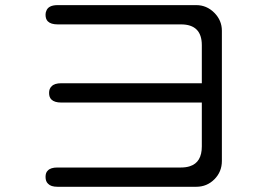

<svg xmlns="http://www.w3.org/2000/svg" viewBox="-20 -714 1040 739"><path d="M178.7 -381.8Q168.9 -373 168.9 -356.4Q168.9 -339.8 177.7 -331.1Q189.5 -319.3 215.8 -319.3H756.8V-150.4Q756.8 -88.9 710.9 -74.2Q696.3 -69.3 676.8 -69.3H201.2Q174.8 -69.3 164.1 -57.6Q155.3 -49.8 155.3 -33.2Q155.3 -15.6 165 -6.8Q175.8 4.9 201.2 4.9H735.4Q776.4 4.9 805.2 -23.9Q834 -52.7 834 -94.7V-595.7Q834 -635.7 804.7 -665Q775.4 -694.3 735.4 -694.3H202.1Q166 -694.3 158.2 -671.9Q155.3 -666 155.3 -657.2Q155.3 -640.6 164.1 -631.8Q175.8 -620.1 202.1 -620.1H676.8Q716.8 -620.1 736.8 -600.1Q756.8 -580.1 756.8 -540V-393.6H215.8Q189.5 -393.6 178.7 -381.8Z"/></svg>

Font: FakePearl
Style: Light
Weight: 350
Version: Version 1.2